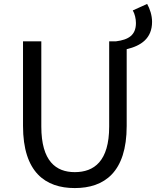

<svg xmlns="http://www.w3.org/2000/svg" viewBox="-20 -943 793 976"><path d="M655 -890C665 -873 671 -848 671 -826C671 -764 633 -741 570 -733H535V-300C535 -123 458 -68 360 -68C265 -68 190 -123 190 -300V-733H97V-303C97 -67 211 13 360 13C510 13 624 -67 624 -303V-693C696 -710 753 -747 753 -832C753 -865 742 -898 728 -923Z"/></svg>

Font: Noto Sans CJK TC Regular
Style: Regular
Weight: 400
Designer: Ryoko NISHIZUKA (kana & ideographs); Paul D. Hunt (Latin, Greek & Cyrillic); Wenlong ZHANG (bopomofo); Sandoll Communica
Foundry: Adobe Systems Incorporated
Version: Version 1.001;PS 1.001;hotconv 1.0.78;makeotf.lib2.5.61930